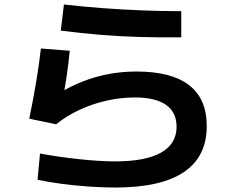

<svg xmlns="http://www.w3.org/2000/svg" viewBox="-20 -797 1040 859"><path d="M495 42Q439 42 375.5 37.5Q312 33 252.5 25Q193 17 148 7L159 -110Q247 -94 337.5 -84.5Q428 -75 495 -75Q632 -75 701 -114.5Q770 -154 770 -230Q770 -295 722.5 -328Q675 -361 583 -361Q520 -361 456 -346.5Q392 -332 334.5 -305Q277 -278 231 -241L111 -266Q131 -364 143 -437.5Q155 -511 163 -580L292 -570Q287 -517 279 -461.5Q271 -406 260 -350L241 -378Q295 -411 351.5 -433Q408 -455 467.5 -466Q527 -477 591 -477Q747 -477 826 -416Q905 -355 905 -233Q905 -96 802.5 -27Q700 42 495 42ZM791 -630Q696 -629 607.5 -631.5Q519 -634 432 -641Q345 -648 252 -660L266 -777Q352 -767 440 -760.5Q528 -754 616.5 -750.5Q705 -747 791 -747Z"/></svg>

Font: M PLUS 1 Code
Style: Regular
Weight: 400
Designer: Coji Morishita
Foundry: UNDERFOREST DESIGN
Version: Version 1.005